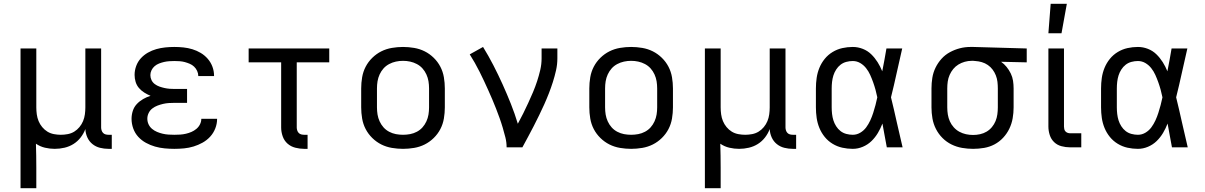

<svg xmlns="http://www.w3.org/2000/svg" viewBox="-20 -775 6340 1010"><path d="M88 215V-520H171V-210Q171 -192 173.5 -173.5Q176 -155 183 -138Q190 -121 202 -106.5Q214 -92 229.5 -82.5Q245 -73 263.5 -69.5Q282 -66 300 -66Q318 -66 336.5 -69.5Q355 -73 370.5 -82.5Q386 -92 398 -106.5Q410 -121 417 -138Q424 -155 426.5 -173.5Q429 -192 429 -210V-520H512V-104Q512 -97 514.5 -89Q517 -81 522.5 -75.5Q528 -70 535.5 -68Q543 -66 551 -66H568V8H551Q528 8 506 2.5Q484 -3 466.5 -17Q449 -31 439.5 -52Q430 -73 429 -96Q420 -72 404 -51.5Q388 -31 366.5 -17.5Q345 -4 319.5 2Q294 8 268 8Q242 8 216.5 2Q191 -4 169 -19Q170 13 170.5 44.5Q171 76 171 107V215Z M897 8Q872 8 846 5.5Q820 3 795.5 -4Q771 -11 748 -23.5Q725 -36 707.5 -55Q690 -74 681 -99Q672 -124 672 -150Q672 -171 678.5 -191.5Q685 -212 699.5 -227.5Q714 -243 733 -254Q752 -265 772 -271Q755 -278 739 -288Q723 -298 711 -312Q699 -326 693.5 -344Q688 -362 688 -381Q688 -405 696.5 -428Q705 -451 721 -468.5Q737 -486 758 -498Q779 -510 802 -516.5Q825 -523 849 -525.5Q873 -528 897 -528Q921 -528 945 -525.5Q969 -523 992 -516Q1015 -509 1036 -496.5Q1057 -484 1073 -465.5Q1089 -447 1097.5 -424Q1106 -401 1106 -377V-375H1023V-376Q1023 -389 1017 -402Q1011 -415 1001 -424.5Q991 -434 978 -439.5Q965 -445 952 -448.5Q939 -452 925 -453Q911 -454 897 -454Q884 -454 870 -453Q856 -452 843 -449Q830 -446 817 -441Q804 -436 793.5 -427Q783 -418 777 -405.5Q771 -393 771 -380Q771 -366 777 -353.5Q783 -341 794.5 -332.5Q806 -324 819 -319.5Q832 -315 845.5 -312Q859 -309 872.5 -308Q886 -307 900 -307H964V-234H900Q884 -234 868.5 -233Q853 -232 838 -228.5Q823 -225 808.5 -219.5Q794 -214 781.5 -204.5Q769 -195 762 -180.5Q755 -166 755 -151Q755 -135 761.5 -121Q768 -107 780 -97Q792 -87 806.5 -81Q821 -75 836 -71.5Q851 -68 866.5 -67Q882 -66 897 -66Q913 -66 928 -67Q943 -68 958 -71.5Q973 -75 987 -81Q1001 -87 1013 -97Q1025 -107 1032 -121Q1039 -135 1039 -150H1122V-149Q1122 -124 1112.5 -99.5Q1103 -75 1085.5 -56Q1068 -37 1045.5 -24.5Q1023 -12 998.5 -4.5Q974 3 948.5 5.5Q923 8 897 8Z M1580 8Q1557 8 1533.5 2Q1510 -4 1492.5 -19.5Q1475 -35 1467 -58Q1459 -81 1459 -104V-447H1288V-520H1712V-447H1541V-104Q1541 -97 1543.5 -89Q1546 -81 1551.5 -75.5Q1557 -70 1564.5 -68Q1572 -66 1580 -66H1598V8Z M2100 8Q2071 8 2041.5 3Q2012 -2 1986 -15Q1960 -28 1938.5 -49Q1917 -70 1903.5 -96Q1890 -122 1885 -151.5Q1880 -181 1880 -210V-310Q1880 -339 1885 -368.5Q1890 -398 1903.5 -424Q1917 -450 1938.5 -471Q1960 -492 1986 -505Q2012 -518 2041.5 -523Q2071 -528 2100 -528Q2129 -528 2158.5 -523Q2188 -518 2214 -505Q2240 -492 2261.5 -471Q2283 -450 2296.5 -424Q2310 -398 2315 -368.5Q2320 -339 2320 -310V-210Q2320 -181 2315 -151.5Q2310 -122 2296.5 -96Q2283 -70 2261.5 -49Q2240 -28 2214 -15Q2188 -2 2158.5 3Q2129 8 2100 8ZM2100 -66Q2119 -66 2137.5 -69.5Q2156 -73 2173 -82Q2190 -91 2202.5 -105Q2215 -119 2223 -136.5Q2231 -154 2234 -172.5Q2237 -191 2237 -210V-310Q2237 -329 2234 -347.5Q2231 -366 2223 -383.5Q2215 -401 2202.5 -415Q2190 -429 2173 -438Q2156 -447 2137.5 -451Q2119 -455 2100 -455Q2081 -455 2062.5 -451Q2044 -447 2027 -438Q2010 -429 1997.5 -415Q1985 -401 1977 -383.5Q1969 -366 1966 -347.5Q1963 -329 1963 -310V-210Q1963 -191 1966 -172.5Q1969 -154 1977 -136.5Q1985 -119 1997.5 -105Q2010 -91 2027 -82Q2044 -73 2062.5 -69.5Q2081 -66 2100 -66Z M2645 0Q2645 -27 2638.5 -52.5Q2632 -78 2624.5 -103.5Q2617 -129 2608 -154Q2599 -179 2589.5 -203.5Q2580 -228 2569.5 -252.5Q2559 -277 2548 -301.5Q2537 -326 2526 -349.5Q2515 -373 2503 -397Q2491 -421 2478 -444Q2465 -467 2451 -489L2521 -528Q2550 -481 2575.5 -431.5Q2601 -382 2624 -331Q2647 -280 2667.5 -228.5Q2688 -177 2704 -124Q2719 -151 2732.5 -178.5Q2746 -206 2759 -234Q2772 -262 2784 -290.5Q2796 -319 2805.5 -348Q2815 -377 2822 -407Q2829 -437 2829 -468V-520H2912V-468Q2912 -436 2905 -405Q2898 -374 2888.5 -344Q2879 -314 2867.5 -284.5Q2856 -255 2843 -226Q2830 -197 2816 -168.5Q2802 -140 2787.5 -111.5Q2773 -83 2758 -55.5Q2743 -28 2728 0Z M3300 8Q3271 8 3241.5 3Q3212 -2 3186 -15Q3160 -28 3138.5 -49Q3117 -70 3103.5 -96Q3090 -122 3085 -151.5Q3080 -181 3080 -210V-310Q3080 -339 3085 -368.5Q3090 -398 3103.5 -424Q3117 -450 3138.5 -471Q3160 -492 3186 -505Q3212 -518 3241.5 -523Q3271 -528 3300 -528Q3329 -528 3358.5 -523Q3388 -518 3414 -505Q3440 -492 3461.5 -471Q3483 -450 3496.5 -424Q3510 -398 3515 -368.5Q3520 -339 3520 -310V-210Q3520 -181 3515 -151.5Q3510 -122 3496.5 -96Q3483 -70 3461.5 -49Q3440 -28 3414 -15Q3388 -2 3358.5 3Q3329 8 3300 8ZM3300 -66Q3319 -66 3337.5 -69.5Q3356 -73 3373 -82Q3390 -91 3402.5 -105Q3415 -119 3423 -136.5Q3431 -154 3434 -172.5Q3437 -191 3437 -210V-310Q3437 -329 3434 -347.5Q3431 -366 3423 -383.5Q3415 -401 3402.5 -415Q3390 -429 3373 -438Q3356 -447 3337.5 -451Q3319 -455 3300 -455Q3281 -455 3262.5 -451Q3244 -447 3227 -438Q3210 -429 3197.5 -415Q3185 -401 3177 -383.5Q3169 -366 3166 -347.5Q3163 -329 3163 -310V-210Q3163 -191 3166 -172.5Q3169 -154 3177 -136.5Q3185 -119 3197.5 -105Q3210 -91 3227 -82Q3244 -73 3262.5 -69.5Q3281 -66 3300 -66Z M3688 215V-520H3771V-210Q3771 -192 3773.5 -173.5Q3776 -155 3783 -138Q3790 -121 3802 -106.5Q3814 -92 3829.5 -82.5Q3845 -73 3863.5 -69.5Q3882 -66 3900 -66Q3918 -66 3936.5 -69.5Q3955 -73 3970.5 -82.5Q3986 -92 3998 -106.5Q4010 -121 4017 -138Q4024 -155 4026.5 -173.5Q4029 -192 4029 -210V-520H4112V-104Q4112 -97 4114.5 -89Q4117 -81 4122.5 -75.5Q4128 -70 4135.5 -68Q4143 -66 4151 -66H4168V8H4151Q4128 8 4106 2.5Q4084 -3 4066.5 -17Q4049 -31 4039.5 -52Q4030 -73 4029 -96Q4020 -72 4004 -51.5Q3988 -31 3966.5 -17.5Q3945 -4 3919.5 2Q3894 8 3868 8Q3842 8 3816.5 2Q3791 -4 3769 -19Q3770 13 3770.5 44.5Q3771 76 3771 107V215Z M4466 8Q4438 8 4411 2Q4384 -4 4360 -18.5Q4336 -33 4318.5 -54.5Q4301 -76 4290.5 -101.5Q4280 -127 4276 -154.5Q4272 -182 4272 -210V-310Q4272 -338 4276 -365.5Q4280 -393 4290.5 -418.5Q4301 -444 4318.5 -465.5Q4336 -487 4360 -501.5Q4384 -516 4411 -522Q4438 -528 4466 -528Q4493 -528 4518.5 -518Q4544 -508 4563 -489.5Q4582 -471 4596.5 -448Q4611 -425 4621 -400Q4627 -430 4632.5 -460Q4638 -490 4643 -520H4726Q4711 -456 4697 -391.5Q4683 -327 4667 -263Q4683 -198 4697.5 -132Q4712 -66 4728 0H4645Q4639 -31 4633.5 -62Q4628 -93 4622 -125Q4612 -99 4598 -75.5Q4584 -52 4564.5 -33Q4545 -14 4519 -3Q4493 8 4466 8ZM4466 -66Q4487 -66 4505.5 -77Q4524 -88 4536.5 -105Q4549 -122 4558 -141.5Q4567 -161 4573.5 -181.5Q4580 -202 4585.5 -222.5Q4591 -243 4595 -263Q4591 -283 4585.5 -303Q4580 -323 4573 -342.5Q4566 -362 4557.5 -381Q4549 -400 4536 -416.5Q4523 -433 4505 -443.5Q4487 -454 4466 -454Q4449 -454 4432 -449.5Q4415 -445 4401.5 -434.5Q4388 -424 4378.5 -409Q4369 -394 4364 -378Q4359 -362 4357 -344.5Q4355 -327 4355 -310V-210Q4355 -193 4357 -175.5Q4359 -158 4364 -142Q4369 -126 4378.5 -111Q4388 -96 4401.5 -85.5Q4415 -75 4432 -70.5Q4449 -66 4466 -66Z M5099 8Q5070 8 5041 3Q5012 -2 4985.5 -15Q4959 -28 4938 -49Q4917 -70 4903.5 -96.5Q4890 -123 4885 -152Q4880 -181 4880 -210V-310Q4880 -338 4884.5 -366Q4889 -394 4901.5 -419.5Q4914 -445 4933 -466Q4952 -487 4977 -500.5Q5002 -514 5029 -521Q5056 -528 5085 -528H5100L5381 -520V-447L5246 -450Q5262 -439 5275 -423Q5288 -407 5297 -388.5Q5306 -370 5309 -350Q5312 -330 5312 -310V-210Q5312 -181 5307 -152.5Q5302 -124 5289.5 -98Q5277 -72 5257 -50.5Q5237 -29 5211.5 -15.5Q5186 -2 5157 3Q5128 8 5099 8ZM5099 -65Q5117 -65 5135.5 -69Q5154 -73 5170 -82.5Q5186 -92 5198 -106.5Q5210 -121 5217 -138Q5224 -155 5226.5 -173.5Q5229 -192 5229 -210V-310Q5229 -327 5227 -344.5Q5225 -362 5218.5 -378.5Q5212 -395 5201.5 -409Q5191 -423 5176.5 -433Q5162 -443 5145 -448Q5128 -453 5111 -454L5100 -455H5091Q5073 -455 5055 -450Q5037 -445 5021.5 -435.5Q5006 -426 4994.5 -412Q4983 -398 4975.5 -381Q4968 -364 4965.5 -346Q4963 -328 4963 -310V-210Q4963 -191 4966 -172.5Q4969 -154 4976.5 -137Q4984 -120 4997 -105.5Q5010 -91 5026.5 -82Q5043 -73 5061.5 -69Q5080 -65 5099 -65Z M5608 0Q5586 0 5563.5 -6Q5541 -12 5525 -27.5Q5509 -43 5502 -65Q5495 -87 5495 -109V-520H5577V-109Q5577 -103 5578.5 -96Q5580 -89 5584.5 -84Q5589 -79 5595.5 -76.5Q5602 -74 5608 -74H5668V0ZM5495 -600 5507 -755H5592L5564 -600Z M5966 8Q5938 8 5911 2Q5884 -4 5860 -18.5Q5836 -33 5818.5 -54.5Q5801 -76 5790.5 -101.5Q5780 -127 5776 -154.5Q5772 -182 5772 -210V-310Q5772 -338 5776 -365.5Q5780 -393 5790.5 -418.5Q5801 -444 5818.5 -465.5Q5836 -487 5860 -501.5Q5884 -516 5911 -522Q5938 -528 5966 -528Q5993 -528 6018.5 -518Q6044 -508 6063 -489.5Q6082 -471 6096.5 -448Q6111 -425 6121 -400Q6127 -430 6132.5 -460Q6138 -490 6143 -520H6226Q6211 -456 6197 -391.5Q6183 -327 6167 -263Q6183 -198 6197.5 -132Q6212 -66 6228 0H6145Q6139 -31 6133.5 -62Q6128 -93 6122 -125Q6112 -99 6098 -75.5Q6084 -52 6064.5 -33Q6045 -14 6019 -3Q5993 8 5966 8ZM5966 -66Q5987 -66 6005.5 -77Q6024 -88 6036.5 -105Q6049 -122 6058 -141.5Q6067 -161 6073.5 -181.5Q6080 -202 6085.5 -222.5Q6091 -243 6095 -263Q6091 -283 6085.5 -303Q6080 -323 6073 -342.5Q6066 -362 6057.5 -381Q6049 -400 6036 -416.5Q6023 -433 6005 -443.5Q5987 -454 5966 -454Q5949 -454 5932 -449.5Q5915 -445 5901.5 -434.5Q5888 -424 5878.5 -409Q5869 -394 5864 -378Q5859 -362 5857 -344.5Q5855 -327 5855 -310V-210Q5855 -193 5857 -175.5Q5859 -158 5864 -142Q5869 -126 5878.5 -111Q5888 -96 5901.5 -85.5Q5915 -75 5932 -70.5Q5949 -66 5966 -66Z"/></svg>

Font: Iosevka Aile
Style: Regular
Weight: 400
Designer: Belleve Invis
Foundry: Belleve Invis
Version: Version 28.0.1; ttfautohint (v1.8.4)